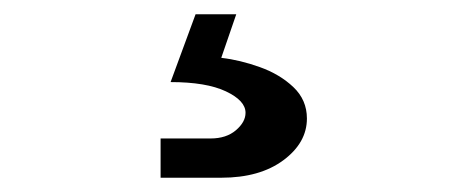

<svg xmlns="http://www.w3.org/2000/svg" viewBox="-20 -46 640 269"><path d="M205 203V148H275Q297 148 310.5 136.5Q324 125 324 112Q324 95 296.5 82Q269 69 219 69L254 -26H311L290 35Q316 38 344 48Q372 58 391 76Q410 94 410 120Q410 154 377 178.5Q344 203 290 203Z"/></svg>

Font: NKDuy Mono
Style: Regular
Weight: 400
Monospace: yes
Designer: NKDuy
Foundry: NKDuy
Version: Version 2.251; ttfautohint (v1.8.4.7-5d5b)